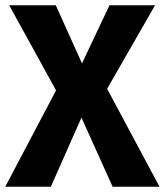

<svg xmlns="http://www.w3.org/2000/svg" viewBox="-24 -713 629 733"><path d="M385 -374 585 0H406L287 -264L170 0H-4L190 -368L11 -693H189L289 -471L394 -693H568Z"/></svg>

Font: Fira Sans
Style: Bold
Weight: 700
Designer: bBox Type GmbH & Carrois Corporate GbR & Edenspiekermann AG
Foundry: bBox Type GmbH & Carrois Corporate GbR & Edenspiekermann AG
Version: Version 4.301;PS 004.301;hotconv 1.0.88;makeotf.lib2.5.64775